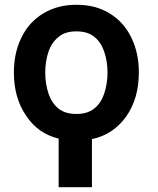

<svg xmlns="http://www.w3.org/2000/svg" viewBox="-20 -575 659 802"><path d="M225 4Q138 -17 89 -92Q38 -166 38 -272Q38 -355 70 -419Q101 -483 161 -519Q220 -555 299 -555Q380 -555 438 -519Q497 -483 528 -419Q560 -355 560 -272Q560 -164 507 -88Q452 -12 364 6V207H225ZM373 -121Q401 -143 415 -183Q429 -225 429 -272Q429 -320 415 -360Q401 -400 373 -422Q345 -444 299 -444Q252 -444 225 -421Q196 -398 183 -360Q169 -320 169 -272Q169 -225 183 -183Q197 -143 225 -121Q253 -99 299 -99Q345 -99 373 -121Z"/></svg>

Font: Sinter Bold
Style: Regular
Weight: 700
Foundry: Adobe & rsms
Version: Version 1.000